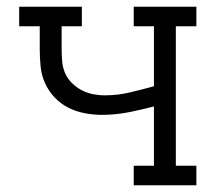

<svg xmlns="http://www.w3.org/2000/svg" viewBox="-20 -550 640 570"><path d="M377 0V-58H437V-234Q399 -224 360.5 -216.5Q322 -209 282 -209Q257 -209 231 -214Q205 -219 182.5 -230.5Q160 -242 142 -261Q124 -280 113.5 -303.5Q103 -327 100.5 -353Q98 -379 98 -405V-472H37V-530H223V-472H163V-405Q163 -387 164.5 -368.5Q166 -350 173 -333.5Q180 -317 193 -304Q206 -291 222 -282.5Q238 -274 255.5 -270.5Q273 -267 291 -267Q329 -267 365 -275.5Q401 -284 437 -294V-472H377V-530H563V-472H502V-58H563V0Z"/></svg>

Font: Iosevka Slab Light Extended
Style: Regular
Weight: 300
Width: 7
Monospace: yes
Designer: Belleve Invis
Foundry: Belleve Invis
Version: Version 11.1.0; ttfautohint (v1.8.3)